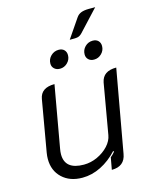

<svg xmlns="http://www.w3.org/2000/svg" viewBox="-126 -928 802 1018"><g transform="rotate(-15 275.0 -419.0)"><path d="M441 -57Q430 9 359 9L371 -57Q382 -65 395 -81L392 -86Q351 -41 301 -16Q251 9 199 9Q130 9 88 -30.5Q46 -70 46 -134Q46 -150 49 -168L98 -450Q108 -509 183 -509L123 -170Q120 -154 120 -140Q120 -56 224 -56Q262 -56 298 -72.5Q334 -89 359 -116Q384 -143 389 -174L437 -450Q443 -480 464 -494.5Q485 -509 522 -509ZM393 -819Q403 -834 419.5 -840.5Q436 -847 462 -847H497L391 -733Q380 -721 368 -717.5Q356 -714 322 -715ZM190 -619Q190 -644 208 -661.5Q226 -679 251 -679Q270 -679 281 -668Q292 -657 292 -639Q292 -615 274.5 -597.5Q257 -580 233 -580Q214 -580 202 -591Q190 -602 190 -619ZM378 -619Q378 -644 395.5 -661.5Q413 -679 438 -679Q457 -679 468 -668Q479 -657 479 -639Q479 -615 461.5 -597.5Q444 -580 420 -580Q401 -580 389.5 -591Q378 -602 378 -619Z"/></g></svg>

Font: K2D Light
Style: Italic
Weight: 300
Italic angle: -10°
Designer: Katatrad Aksorn Co.,Ltd.
Foundry: Cadson Demak Co.,Ltd.
Version: Version 1.000; ttfautohint (v1.6)